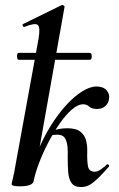

<svg xmlns="http://www.w3.org/2000/svg" viewBox="-20 -746 480 777"><path d="M60 8Q41 8 34 5.5Q27 3 27 0Q27 -4 32.5 -26Q38 -48 42 -74L136 -589Q144 -637 132.5 -645.5Q121 -654 78 -637Q74 -636 72 -642Q70 -648 74 -649L229 -725Q233 -727 237.5 -724Q242 -721 241 -717L150 -205L116 -12Q111 8 60 8ZM308 11Q281 11 269.5 -5.5Q258 -22 256 -49.5Q254 -77 254 -109Q255 -132 253 -153Q251 -174 242.5 -187.5Q234 -201 212 -201Q199 -201 185 -198L180 -212Q198 -220 216 -223.5Q234 -227 251 -227Q288 -227 305.5 -213Q323 -199 328.5 -177Q334 -155 333 -130Q332 -96 336 -73.5Q340 -51 364 -51Q375 -51 389 -61Q403 -71 412 -80Q415 -83 419.5 -79Q424 -75 420 -71Q386 -32 361 -10.5Q336 11 308 11ZM116 -12 98 -14Q108 -73 131 -129.5Q154 -186 183.5 -234Q213 -282 246 -318.5Q279 -355 311.5 -375.5Q344 -396 370 -396Q398 -396 411.5 -380.5Q425 -365 421 -344Q419 -329 406.5 -317Q394 -305 373 -305Q351 -305 341 -314.5Q331 -324 317 -324Q295 -324 270 -302Q245 -280 220.5 -244.5Q196 -209 174.5 -167.5Q153 -126 137.5 -85Q122 -44 116 -12ZM56 -504Q51 -504 49.5 -511Q48 -518 49.5 -525Q51 -532 56 -532H343Q349 -532 350.5 -525Q352 -518 350.5 -511Q349 -504 343 -504Z"/></svg>

Font: Cormorant Infant Light
Style: Italic
Weight: 300
Italic angle: -10°
Designer: Christian Thalmann (Catharsis Fonts)
Foundry: Catharsis Fonts
Version: Version 4.001